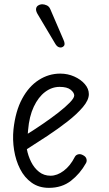

<svg xmlns="http://www.w3.org/2000/svg" viewBox="-20 -896 524 926"><path d="M216 10Q167.5 10 132.8 -14.8Q98 -39.5 77 -80.8Q56 -122 48 -172Q40 -222 45 -272Q54.5 -360 86.8 -419.8Q119 -479.5 167 -510.2Q215 -541 270.5 -541Q306.5 -541 338 -527Q369.5 -513 389 -490.5Q408.5 -468 408.5 -442Q408.5 -413.5 379.8 -379.5Q351 -345.5 305.5 -310Q260 -274.5 208 -240.2Q156 -206 109.5 -176.5Q115.5 -144.5 130.2 -115Q145 -85.5 168.5 -67Q192 -48.5 224 -48.5Q255.5 -48.5 287.2 -72.2Q319 -96 341 -139.5Q346 -149 357.5 -151.8Q369 -154.5 381.5 -147Q394 -140.5 397 -129.5Q400 -118.5 394.5 -109Q366 -58 322.2 -24Q278.5 10 216 10ZM114 -251Q149.5 -273 188.5 -299.8Q227.5 -326.5 261.5 -353Q295.5 -379.5 316.8 -401.5Q338 -423.5 338 -435.5Q338 -449 321 -463Q304 -477 267.5 -477Q230 -477 197.5 -452.5Q165 -428 143 -381.5Q121 -335 115.5 -269ZM245 -687.5 160.5 -829.5Q152.5 -844 154 -854Q155.5 -864 163.8 -869.5Q172 -875 182.5 -875.5Q194 -875.5 205.5 -870.2Q217 -865 222.5 -852L286 -704.5Q290.5 -694.5 291.2 -687.8Q292 -681 289.8 -676.8Q287.5 -672.5 282 -669.5Q274 -665 263.8 -668.5Q253.5 -672 245 -687.5Z"/></svg>

Font: Edu SA Hand
Style: Regular
Weight: 400
Designer: Tina and Corey Anderson, Eben Sorkin, Mirko Velimirovic
Foundry: Google for Education
Version: Version 2.000